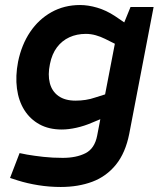

<svg xmlns="http://www.w3.org/2000/svg" viewBox="-20 -536 654 765"><path d="M222 209Q177 209 133 202Q89 195 51 183L20 173L58 74L88 80Q117 85 153 89Q189 93 230 93Q284 93 320.5 74.5Q357 56 367 5L445 -400L465 -422L500 -508H592L495 -3Q480 73 442 120Q404 167 348 188Q292 209 222 209ZM226 -20Q175 -20 137.5 -40.5Q100 -61 77 -97.5Q54 -134 47.5 -183.5Q41 -233 52 -290Q66 -358 100 -408.5Q134 -459 185 -487.5Q236 -516 299 -516Q331 -516 367 -505.5Q403 -495 438 -472L485 -440L445 -358L399 -381Q381 -390 361.5 -395.5Q342 -401 322 -401Q286 -401 256.5 -387.5Q227 -374 207 -347.5Q187 -321 179 -281Q170 -238 178.5 -205Q187 -172 213 -153.5Q239 -135 281 -135Q301 -135 321 -138Q341 -141 361 -148L399 -160L418 -77L346 -47Q316 -34 284.5 -27Q253 -20 226 -20Z"/></svg>

Font: REM Medium Medium
Style: Italic
Weight: 500
Italic angle: -11°
Version: Version 1.005;gftools[0.9.28]